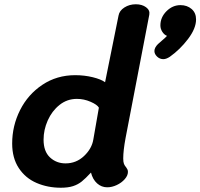

<svg xmlns="http://www.w3.org/2000/svg" viewBox="-20 -867 938 899"><path d="M37 -195Q37 -278 74 -351.5Q111 -425 178.5 -470Q246 -515 332 -515Q375 -515 414 -505.5Q453 -496 472 -482L535 -794Q539 -817 562.5 -832Q586 -847 616 -847Q645 -847 664 -833Q683 -819 679 -798L568 -221Q557 -162 557 -125Q557 -108 560.5 -99.5Q564 -91 571 -83Q574 -79 576.5 -74Q579 -69 579 -62Q579 -45 564 -28Q549 -11 526.5 -0.5Q504 10 482 10Q455 10 434.5 -8.5Q414 -27 406 -59Q380 -31 362.5 -17Q345 -3 322 4.5Q299 12 265 12Q203 12 151 -10.5Q99 -33 68 -80Q37 -127 37 -195ZM417 -214 443 -363Q435 -377 404 -390.5Q373 -404 340 -404Q294 -404 258.5 -375.5Q223 -347 203.5 -303Q184 -259 184 -213Q184 -158 214 -130Q244 -102 287 -102Q337 -102 373.5 -136.5Q410 -171 417 -214ZM898 -776Q898 -734 860.5 -684.5Q823 -635 775 -601Q758 -590 745 -590Q728 -590 715.5 -602Q703 -614 703 -628Q703 -644 720 -661Q726 -667 740 -678.5Q754 -690 762 -699Q749 -704 740 -718Q731 -732 731 -748Q731 -786 759.5 -814.5Q788 -843 825 -843Q856 -843 877 -825Q898 -807 898 -776Z"/></svg>

Font: Mali
Style: Bold Italic
Weight: 700
Italic angle: -10°
Version: Version 1.000; ttfautohint (v1.6)